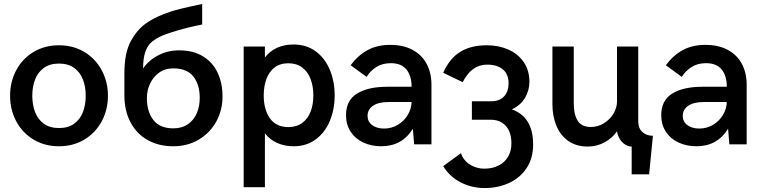

<svg xmlns="http://www.w3.org/2000/svg" viewBox="-20 -720 3806 958"><path d="M30.3 -242.2Q30.3 -311.5 60.8 -369.1Q91.3 -426.8 147 -460.4Q202.6 -494.1 274.4 -494.1Q345.7 -494.1 401.4 -460.4Q457 -426.8 487.8 -368.9Q518.6 -311 518.6 -242.2Q518.6 -172.9 487.8 -115.2Q457 -57.6 401.4 -23.9Q345.7 9.8 274.4 9.8Q202.6 9.8 147 -23.9Q91.3 -57.6 60.8 -115.2Q30.3 -172.9 30.3 -242.2ZM407.7 -242.2Q407.7 -287.1 393.8 -323.2Q379.9 -359.4 350.1 -381.1Q320.3 -402.8 274.4 -402.8Q228.5 -402.8 198.7 -381.1Q168.9 -359.4 155 -323.2Q141.1 -287.1 141.1 -242.2Q141.1 -197.3 155 -160.9Q168.9 -124.5 198.7 -102.8Q228.5 -81.1 274.4 -81.1Q320.3 -81.1 350.1 -102.8Q379.9 -124.5 393.8 -160.9Q407.7 -197.3 407.7 -242.2Z M1090.3 -238.3Q1090.3 -170.4 1059.1 -113.5Q1027.8 -56.6 971.7 -23.4Q915.5 9.8 844.7 9.8Q772 9.8 716.8 -21.2Q661.6 -52.2 631.1 -109.9Q600.6 -167.5 600.6 -245.6V-353Q600.6 -456.5 632.8 -514.9Q665 -573.2 708 -603Q743.7 -628.4 789.3 -646.5Q835 -664.6 877.9 -675.3Q920.9 -686 988.8 -700.2V-597.7Q924.8 -585.4 861.6 -566.7Q798.3 -547.9 773.9 -534.7Q746.6 -520.5 730.2 -504.2Q713.9 -487.8 704.1 -458Q694.3 -428.2 693.8 -378.4Q721.7 -418.9 769 -443.8Q816.4 -468.8 874 -468.8Q944.3 -468.8 993.2 -438.7Q1042 -408.7 1066.2 -356.4Q1090.3 -304.2 1090.3 -238.3ZM976.6 -231.4Q976.6 -298.8 944.3 -338.9Q912.1 -378.9 844.7 -378.9Q803.2 -378.9 773.4 -357.2Q743.7 -335.4 728.3 -301.5Q712.9 -267.6 712.9 -231.4Q712.9 -163.1 745.1 -121.3Q777.3 -79.6 844.7 -79.6Q887.2 -79.6 916.7 -99.6Q946.3 -119.6 961.4 -154.1Q976.6 -188.5 976.6 -231.4Z M1195.8 -487.8H1301.8V-433.1Q1352.1 -498 1445.3 -498Q1508.8 -498 1555.2 -463.9Q1601.6 -429.7 1625.7 -371.6Q1649.9 -313.5 1649.9 -244.1Q1649.9 -174.3 1625.7 -116.5Q1601.6 -58.6 1555.2 -24.4Q1508.8 9.8 1445.3 9.8Q1400.4 9.8 1363.3 -6.6Q1326.2 -22.9 1301.8 -54.7V213.9H1195.8ZM1543.5 -243.7Q1543.5 -289.1 1529.8 -325.4Q1516.1 -361.8 1488 -383.1Q1460 -404.3 1418.9 -404.3Q1377.4 -404.3 1349.9 -383.1Q1322.3 -361.8 1309.1 -325.4Q1295.9 -289.1 1295.9 -243.7Q1295.9 -173.8 1326.7 -129.9Q1357.4 -85.9 1418.9 -85.9Q1460 -85.9 1488 -106.7Q1516.1 -127.4 1529.8 -163.1Q1543.5 -198.7 1543.5 -243.7Z M1706.5 -145.5Q1706.5 -219.2 1761.5 -253.2Q1816.4 -287.1 1911.6 -287.1H2033.7Q2033.7 -342.3 2007.8 -373.5Q1981.9 -404.8 1930.2 -404.8Q1888.2 -404.8 1857.7 -385.5Q1827.1 -366.2 1809.1 -336.4L1729.5 -394.5Q1766.1 -443.8 1814 -470Q1861.8 -496.1 1927.2 -496.1Q1991.7 -496.1 2038.1 -471.4Q2084.5 -446.8 2108.6 -401.6Q2132.8 -356.4 2132.8 -296.9V0H2046.4L2040 -77.6Q1986.3 9.8 1882.3 9.8Q1833 9.8 1793 -8.8Q1752.9 -27.3 1729.7 -62.5Q1706.5 -97.7 1706.5 -145.5ZM2033.7 -210.9H1918.5Q1868.7 -210.9 1841.3 -192.4Q1814 -173.8 1814 -142.1Q1814 -112.8 1836.9 -95.7Q1859.9 -78.6 1896.5 -78.6Q1934.1 -78.6 1965.3 -97.4Q1996.6 -116.2 2014.6 -146.7Q2032.7 -177.2 2033.7 -210.9Z M2191.4 108.9 2279.8 44.4Q2292.5 81.1 2325.2 101.3Q2357.9 121.6 2396 121.6Q2436 121.6 2466.8 106.4Q2497.6 91.3 2514.6 62.7Q2531.7 34.2 2531.7 -4.9Q2531.7 -59.6 2504.4 -91.1Q2477.1 -122.6 2427.7 -122.6H2334.5V-214.8H2436.5Q2476.6 -216.8 2497.1 -241.2Q2517.6 -265.6 2517.6 -304.2Q2517.6 -350.1 2489 -373.8Q2460.4 -397.5 2410.6 -397.5Q2371.6 -397.5 2341.8 -376.2Q2312 -355 2288.6 -310.1L2191.4 -356.9Q2223.6 -429.2 2276.9 -461.7Q2330.1 -494.1 2409.7 -494.1Q2467.8 -494.1 2516.1 -472.9Q2564.5 -451.7 2593 -410.4Q2621.6 -369.1 2621.6 -311.5Q2621.6 -270 2599.9 -232.4Q2578.1 -194.8 2533.7 -174.3Q2640.1 -136.7 2640.1 1Q2640.1 69.8 2607.4 118.9Q2574.7 168 2519.5 193.1Q2464.4 218.3 2397.9 218.3Q2334 218.3 2278.6 189.9Q2223.1 161.6 2191.4 108.9Z M3131.8 11.2Q3115.7 11.2 3100.1 1.7Q3084.5 -7.8 3073.2 -25.1Q3062 -42.5 3058.6 -64.9Q3035.2 -30.8 2996.3 -9.8Q2957.5 11.2 2913.6 11.2Q2853.5 11.2 2813.7 -18.1Q2773.9 -47.4 2755.1 -95.2Q2736.3 -143.1 2736.3 -200.2V-487.8H2842.8V-203.6Q2842.8 -150.4 2861.8 -118.4Q2880.9 -86.4 2928.2 -86.4Q2962.4 -86.4 2992.4 -104.5Q3022.5 -122.6 3040.5 -152.1Q3058.6 -181.6 3058.6 -214.8V-487.8H3164.6V-114.3Q3164.6 -80.1 3185.1 -61.3Q3205.6 -42.5 3237.8 -42.5L3218.8 149.9H3131.8Z M3279.3 -145.5Q3279.3 -219.2 3334.2 -253.2Q3389.2 -287.1 3484.4 -287.1H3606.4Q3606.4 -342.3 3580.6 -373.5Q3554.7 -404.8 3502.9 -404.8Q3460.9 -404.8 3430.4 -385.5Q3399.9 -366.2 3381.8 -336.4L3302.2 -394.5Q3338.9 -443.8 3386.7 -470Q3434.6 -496.1 3500 -496.1Q3564.5 -496.1 3610.8 -471.4Q3657.2 -446.8 3681.4 -401.6Q3705.6 -356.4 3705.6 -296.9V0H3619.1L3612.8 -77.6Q3559.1 9.8 3455.1 9.8Q3405.8 9.8 3365.7 -8.8Q3325.7 -27.3 3302.5 -62.5Q3279.3 -97.7 3279.3 -145.5ZM3606.4 -210.9H3491.2Q3441.4 -210.9 3414.1 -192.4Q3386.7 -173.8 3386.7 -142.1Q3386.7 -112.8 3409.7 -95.7Q3432.6 -78.6 3469.2 -78.6Q3506.8 -78.6 3538.1 -97.4Q3569.3 -116.2 3587.4 -146.7Q3605.5 -177.2 3606.4 -210.9Z"/></svg>

Font: Acari Sans SemiBold
Style: Regular
Weight: 600
Designer: Alfredo Marco Pradil and Stefan Peev
Foundry: Hanken Design Co.
Version: Version 1.045;January 11, 2019;FontCreator 11.5.0.2425 64-bi